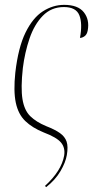

<svg xmlns="http://www.w3.org/2000/svg" viewBox="-20 -562 398 790"><path d="M43 -263Q55 -367 85 -428Q115 -489 156.5 -515.5Q198 -542 244 -542Q301 -542 325 -511.5Q349 -481 341 -437Q338 -420 328 -413Q318 -406 309 -406Q320 -465 306.5 -499Q293 -533 243 -533Q191 -533 156 -497Q121 -461 101.5 -403.5Q82 -346 74 -282Q65 -200 72.5 -154Q80 -108 104.5 -84Q129 -60 170 -43Q206 -29 226.5 -14.5Q247 0 254 20.5Q261 41 255 76Q250 106 229 142Q208 178 170 208L165 203Q233 141 244 78Q249 46 231 24.5Q213 3 160 -17Q113 -36 84 -64Q55 -92 45 -139.5Q35 -187 43 -263Z"/></svg>

Font: Noto Serif Display ExtraCondensed Thin
Style: Italic
Weight: 100
Width: 2
Italic angle: -12°
Designer: Monotype Design Team
Foundry: Monotype Imaging Inc.
Version: Version 2.009